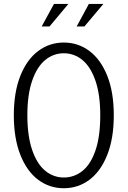

<svg xmlns="http://www.w3.org/2000/svg" viewBox="-20 -962 660 993"><path d="M51.5 -366Q51.5 -485 85.2 -569.8Q119 -654.5 177.5 -698.2Q236 -742 310 -742Q384 -742 442.5 -698.2Q501 -654.5 534.8 -569.8Q568.5 -485 568.5 -366Q568.5 -246.5 534.8 -161.2Q501 -76 442.5 -32.2Q384 11.5 310 11.5Q236 11.5 177.5 -32.2Q119 -76 85.2 -161.2Q51.5 -246.5 51.5 -366ZM498.5 -366Q498.5 -473 473.5 -545Q448.5 -617 406 -651.8Q363.5 -686.5 310 -686.5Q256.5 -686.5 214 -651.8Q171.5 -617 146.5 -545Q121.5 -473 121.5 -366Q121.5 -258.5 146.5 -186Q171.5 -113.5 214 -78.8Q256.5 -44 310 -44Q364 -44 406.5 -78Q449 -112 473.8 -184Q498.5 -256 498.5 -366ZM439.5 -941.5H514.5L416.5 -825H376.5ZM259 -941.5H333.5L236 -825H195.5Z"/></svg>

Font: Monaspace Xenon Var ExtraLight
Style: Regular
Weight: 200
Designer: Riley Cran and the Lettermatic Team
Version: Version 1.200 (Monaspace Xenon Var)